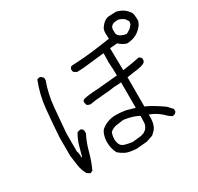

<svg xmlns="http://www.w3.org/2000/svg" viewBox="-183 -1063 1366 1326"><g transform="rotate(-30 500.0 -399.5)"><path d="M544 -8 616 -16 640 -24 659 -38Q679 -62 679 -86.5Q679 -111 681 -137Q639 -162 564 -173L506 -165Q479 -161 455 -142Q443 -121 443 -79L444 -72Q449 -48 457 -38Q467 -25 489 -19Q504 -14 544 -8ZM880 -675 889 -679 914 -694 927 -708Q940 -719 940 -738L939 -745L921 -770Q891 -790 873 -790L864 -789Q852 -789 840.5 -785.5Q829 -782 821 -771.5Q813 -761 813 -749L814 -715L823 -699Q846 -680 880 -675ZM183 33 160 18Q140 -16 133.5 -57.5Q127 -99 122 -141V-289Q129 -399 139.5 -506Q150 -613 189 -711Q198 -717 214 -717Q230 -707 236 -696V-677Q203 -587 194 -487.5Q185 -388 177 -289V-145Q184 -128 184 -107L183 -93H189Q200 -136 212.5 -178Q225 -220 248 -257Q259 -263 275 -263Q288 -260 294 -243V-222Q265 -165 248 -100Q231 -35 203 25ZM543 46Q484 42 459 29.5Q434 17 411 -3Q389 -45 389 -98Q389 -109 391 -122Q398 -164 416 -185Q467 -228 535 -228Q568 -228 613 -221L680 -202V-405Q653 -402 626 -402Q577 -394 524.5 -391Q472 -388 422 -379Q403 -383 396 -389Q389 -410 389 -417Q391 -423 397 -429Q408 -440 529 -447L679 -461Q679 -503 674 -575Q674 -579 675 -582L676 -640L577 -629Q501 -619 453 -619L432 -631Q426 -639 426 -656Q432 -673 445 -675Q553 -679 659 -694L758 -708L756 -753Q756 -774 764 -790Q798 -843 842 -843Q868 -845 896 -845Q917 -839 935 -830Q937 -828 940 -827Q961 -815 978 -793Q991 -779 993 -758.5Q995 -738 995 -713Q991 -702 984 -688Q934 -617 848 -617Q814 -630 796 -648Q792 -652 787 -652L732 -647L735 -470Q823 -482 871 -493Q875 -492 880 -487Q887 -484 890 -474V-458Q887 -450 882 -445Q866 -429 789 -421L736 -413V-180Q774 -165 836 -124Q867 -104 875 -96Q882 -86 904 -64L905 -46Q903 -41 897.5 -34.5Q892 -28 885.5 -27Q879 -26 871 -25Q847 -39 832 -56Q789 -98 734 -117L735 -102Q735 -28 701 3L682 21L628 39Z"/></g></svg>

Font: Yozai
Style: Regular
Weight: 400
Designer: LXGW / Y.OzVox
Foundry: LXGW / Y.OzVox
Version: Version 0.861;October 22, 2024